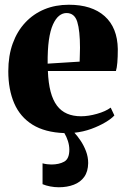

<svg xmlns="http://www.w3.org/2000/svg" viewBox="-20 -550 532 810"><path d="M228 240Q210 240 191.8 236.5Q173.5 233 159.5 227V139Q168 141.5 179 142.8Q190 144 196.5 144Q229 144 250.8 132Q272.5 120 272.5 81.5Q272.5 63.5 266.5 44.8Q260.5 26 251.5 11.5Q169.5 8.5 117.2 -24Q65 -56.5 40 -114.2Q15 -172 15 -249.5Q15 -315 33.8 -366.8Q52.5 -418.5 86.8 -455Q121 -491.5 167.5 -510.8Q214 -530 270.5 -530Q367.5 -530 421.5 -481.8Q475.5 -433.5 477 -343Q477 -309 475 -285.8Q473 -262.5 469 -250.5H182Q184 -199.5 193.5 -163.5Q203 -127.5 220.2 -104.5Q237.5 -81.5 263 -70.5Q288.5 -59.5 322 -59.5Q353 -59.5 389.2 -69.8Q425.5 -80 447 -96L462.5 -63Q450 -49 424.2 -33.8Q398.5 -18.5 365 -6.2Q331.5 6 294 10Q306.5 23.5 320 43.5Q333.5 63.5 342.8 87.8Q352 112 352 138Q351.5 173.5 335.5 196Q319.5 218.5 291.5 229.2Q263.5 240 228 240ZM181 -281.5 316 -290Q316.5 -304.5 316.8 -319.2Q317 -334 317.5 -348.5Q317.5 -420.5 306 -457.8Q294.5 -495 260.5 -495Q244 -495 229.5 -483.5Q215 -472 203.5 -446.8Q192 -421.5 186.2 -380.8Q180.5 -340 181 -281.5Z"/></svg>

Font: Merriweather 120pt ExtraBold
Style: Regular
Weight: 800
Version: Version 2.100